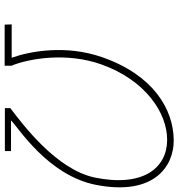

<svg xmlns="http://www.w3.org/2000/svg" viewBox="10 -794 785 846"><g transform="rotate(90 403.0 -371.5)"><path d="M89 1H270V-29C239 -104 209 -272 265 -427C334 -619 478 -716 598 -715C721 -714 806 -609 763 -397C728 -227 529 -79 457 -24V0H646V-27H511C539 -57 753 -188 795 -401C845 -656 714 -745 598 -744C464 -743 311 -656 232 -427C177 -268 206 -111 235 -30H88Z"/></g></svg>

Font: Louise
Style: Regular
Weight: 400
Designer: Ange Degheest & Luna Delabre & Camille Depalle
Foundry: Velvetyne Type Foundry
Version: Version 1.000;FEAKit 1.0